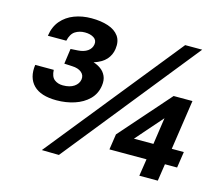

<svg xmlns="http://www.w3.org/2000/svg" viewBox="-104 -877 1173 1017"><g transform="rotate(15 482.0 -368.0)"><path d="M210 -272.1Q123.2 -272.1 83.4 -312.5Q43.7 -352.9 53.4 -424.3H155Q156.6 -386.9 175.6 -372.1Q194.6 -357.3 222.3 -357.3Q260.4 -357.3 283.5 -373Q306.6 -388.8 310.4 -413.6Q313.5 -437.2 295.4 -452.1Q277.3 -467.1 244.3 -468.3L200.6 -470.5L212.2 -554.2L251.9 -556.7Q284.3 -558.6 304.7 -572.9Q325.1 -587.2 328.6 -611.1Q331.7 -634.1 312.6 -646.4Q293.4 -658.6 263.8 -658.6Q233.6 -658.6 210.8 -644Q188 -629.4 179.2 -590.7H78.2Q85.5 -641.6 113.8 -674.7Q142.1 -707.7 184.9 -723.9Q227.6 -740.1 278.3 -740.1Q330.2 -740.1 369.5 -727.2Q408.8 -714.3 428.8 -686.8Q448.7 -659.2 442.5 -615.8Q437.7 -582.2 415.7 -557.2Q393.7 -532.2 348.4 -517.4Q370.1 -511.1 388.8 -497.7Q407.5 -484.4 417.6 -462.5Q427.7 -440.7 423.3 -409.5Q416.7 -363.6 385.7 -332.9Q354.7 -302.3 308.5 -287.2Q262.2 -272.1 210 -272.1ZM298 4 204 2.5 793.5 -731H887ZM737.9 0 752.3 -93.7H548.9L561.7 -179.3L804.2 -454.8H907.4L867.1 -182.1H933.2L920 -93.7H853.3L839.2 0ZM659.6 -182.1H766.5L787.9 -328.7Z"/></g></svg>

Font: Public Sans ExtraBold
Style: Italic
Weight: 800
Italic angle: -8°
Designer: The Public Sans project authors (U.S. Web Design System). Libre Franklin designed by Pablo Impallari and Rodrigo Fuenzal
Version: Version 1.007; ttfautohint (v1.8.1) -l 8 -r 50 -G 200 -x 14 